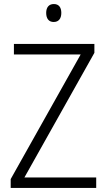

<svg xmlns="http://www.w3.org/2000/svg" viewBox="-20 -932 530 952"><path d="M247 -912C222 -912 209 -895 209 -868C209 -840 222 -823 246 -823C271 -823 284 -840 284 -868C284 -895 272 -912 247 -912ZM457 0V-52H101L448 -670V-714H49V-662H380L33 -44V0Z"/></svg>

Font: Noto Sans SemiCondensed Light
Style: Regular
Weight: 300
Width: 4
Designer: Monotype Design Team
Foundry: Monotype Imaging Inc.
Version: Version 2.013